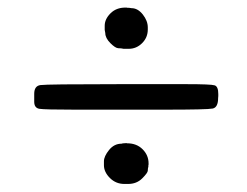

<svg xmlns="http://www.w3.org/2000/svg" viewBox="-20 -545 637 496"><path d="M363.8 -123V-119.6L363.3 -118.2Q363.3 -118.2 363.3 -114.7Q361.8 -109.9 361.8 -104.2Q361.8 -98.6 347.4 -84.2Q333 -69.8 311 -69.8H301.3Q279.3 -69.8 263.9 -85.2Q248.5 -100.6 248.5 -118.2V-128.4Q248.5 -141.1 261.7 -157.5Q274.9 -173.8 293.9 -173.8Q296.9 -174.8 299.3 -174.8L306.6 -175.3L308.6 -174.8Q333 -174.8 348.4 -159.4Q363.8 -144 363.8 -123ZM287.6 -327.6H460.9Q525.4 -327.6 534.7 -324.5Q543.9 -321.3 543.9 -302.2V-296.9L543.5 -292Q543.5 -267.6 529.5 -264.6Q515.6 -261.7 404.8 -261.7H172.9Q95.2 -261.7 81.8 -263.9Q68.4 -266.1 68.4 -282.2V-302.7Q68.4 -322.8 84.2 -325.2Q100.1 -327.6 287.6 -327.6ZM361.8 -474.1V-468.8Q361.8 -448.2 347.2 -433.6Q332.5 -418.9 312.5 -418.9H299.3Q293.5 -420.4 285.9 -420.4Q278.3 -420.4 265.1 -433.6Q252 -446.8 252 -459.5L250.5 -467.8V-478.5Q250.5 -495.6 265.4 -510.5Q280.3 -525.4 303.7 -525.4H307.1L309.1 -524.9H313L319.8 -523.9Q335.9 -523.9 348.9 -507.6Q361.8 -491.2 361.8 -474.1Z"/></svg>

Font: Averia Serif
Style: Regular
Weight: 500
Version: Version 1.0